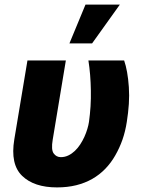

<svg xmlns="http://www.w3.org/2000/svg" viewBox="-20 -810 628 840"><path d="M42.6 -200.3 100.1 -545.5H268.1L210.6 -198.9Q203.1 -154.8 214.8 -138.8Q226.6 -122.5 246.1 -122.5Q263.8 -122.5 279.1 -130Q294.4 -137.4 307.4 -149.7Q320.3 -161.9 330.8 -177.9Q341.3 -193.9 349.1 -211.1Q356.9 -228.3 362 -245.4Q367.2 -262.4 369.3 -277Q373.9 -310.4 376.1 -344.6Q378.2 -378.9 377.5 -414.4Q376.4 -484.7 366.8 -545.5H523.1Q530.9 -523.1 536 -494.3Q541.2 -465.6 543.7 -429Q546.2 -392.4 543.7 -355.1Q541.2 -317.8 534.8 -277Q528.4 -235.1 515.8 -199Q503.2 -163 484 -129.6Q465.6 -97.3 440.5 -71.4Q415.5 -45.5 383.7 -27.3Q351.9 -9.2 313.4 0.4Q274.9 9.9 229.4 9.9Q128.9 9.9 76.7 -40.8Q24.5 -91.3 42.6 -200.3ZM283.7 -620 354 -789.8H504.3L382.8 -620Z"/></svg>

Font: Inter P Extra Bold
Style: Italic
Weight: 800
Italic angle: 9.39999°
Designer: Rasmus Andersson
Foundry: rsms
Version: Version 3.018;git-588b23468